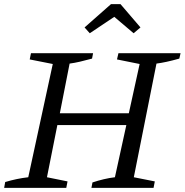

<svg xmlns="http://www.w3.org/2000/svg" viewBox="-31 -904 889 924"><path d="M-11 0 -6 -28Q51 -45 105 -51L223 -596L112 -618L118 -648H417L412 -622Q379 -613 353 -607Q327 -601 304 -598L257 -359H589L641 -596L532 -618L539 -648H838L832 -622Q796 -612 770.5 -606.5Q745 -601 722 -598L613 -51L714 -31L708 0H409L414 -26Q441 -35 468.5 -41.5Q496 -48 522 -51L577 -302H245L195 -51L294 -31L288 0ZM549 -884 645 -772 612 -744 519 -823 401 -744 376 -772 503 -884Z"/></svg>

Font: Piazzolla
Style: Italic
Weight: 400
Italic angle: -11.3°
Designer: Juan Pablo del Peral
Foundry: Huerta Tipografica
Version: Version 1.330